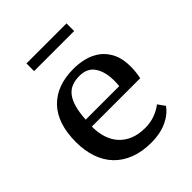

<svg xmlns="http://www.w3.org/2000/svg" viewBox="-205 -844 976 976"><g transform="rotate(-45 283.0 -356.0)"><path d="M499 -69Q473 -32 425.5 -10.5Q378 11 315 11Q249 11 198.5 -8.5Q148 -28 114 -63.5Q80 -99 62.5 -149.5Q45 -200 45 -262Q45 -396 112 -465.5Q179 -535 300 -535Q340 -535 378.5 -525Q417 -515 447 -492Q477 -469 495.5 -431Q514 -393 514 -337Q514 -320 512 -301Q510 -282 506 -261H158Q158 -217 169.5 -181Q181 -145 204.5 -119Q228 -93 263 -78.5Q298 -64 346 -64Q385 -64 418.5 -77Q452 -90 472 -107ZM296 -488Q265 -488 241.5 -479Q218 -470 201 -449Q184 -428 174 -393.5Q164 -359 161 -308H402Q403 -317 403.5 -326.5Q404 -336 404 -344Q404 -410 377.5 -449Q351 -488 296 -488ZM150 -668V-723H438V-668Z"/></g></svg>

Font: PT Serif Caption
Style: Regular
Weight: 400
Designer: A.Korolkova, O.Umpeleva, V.Yefimov
Foundry: ParaType Ltd
Version: Version 1.000W OFL